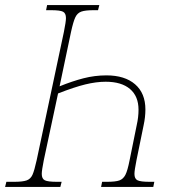

<svg xmlns="http://www.w3.org/2000/svg" viewBox="-45 -735 691 754"><path d="M-20 -21H10Q44 -21 59.5 -26.5Q75 -32 82.5 -48.5Q90 -65 99 -106L206 -610Q214 -650 214 -664Q214 -683 202.5 -689Q191 -695 155 -695H136L140 -715H345L340 -695H324Q290 -695 274.5 -689.5Q259 -684 251 -667.5Q243 -651 234 -610L189 -396Q238 -416 282.5 -427.5Q327 -439 373 -439Q445 -439 485.5 -404Q526 -369 526 -305Q526 -275 519 -243L491 -106Q483 -66 483 -52Q483 -33 495 -27Q507 -21 543 -21H561L557 -1H352L356 -21H374Q409 -21 424 -26.5Q439 -32 447.5 -48.5Q456 -65 464 -106L492 -244Q499 -275 499 -304Q499 -357 465.5 -385.5Q432 -414 370 -414Q333 -414 290 -403.5Q247 -393 183 -368L127 -106Q119 -66 119 -52Q119 -33 131 -27Q143 -21 179 -21H197L192 -1H-25Z"/></svg>

Font: Noto Serif NarrowThin
Style: Italic
Weight: 250
Width: 4
Italic angle: -12°
Designer: Monotype Design Team
Foundry: Monotype Imaging Inc.
Version: Version 1.001